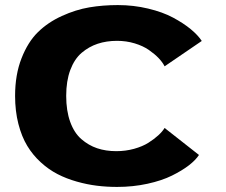

<svg xmlns="http://www.w3.org/2000/svg" viewBox="-20 -726 890 757"><path d="M441.5 11Q400.5 11 362 6.2Q323.5 1.5 282.8 -10Q242 -21.5 207 -39.5Q172 -57.5 140.8 -86Q109.5 -114.5 87.5 -150.8Q65.5 -187 52.5 -237.5Q39.5 -288 39.5 -348Q39.5 -431.5 64.8 -496Q90 -560.5 129.5 -599.2Q169 -638 224 -663Q279 -688 332.2 -697Q385.5 -706 444.5 -706Q506.5 -706 564 -692.2Q621.5 -678.5 662.5 -656.5Q703.5 -634.5 732 -611Q760.5 -587.5 775.5 -564.5L629 -464.5Q621 -480.5 605.5 -496.8Q590 -513 567 -529Q544 -545 511 -555Q478 -565 441.5 -565Q400 -565 365.2 -553.5Q330.5 -542 302 -517.8Q273.5 -493.5 257.2 -450.2Q241 -407 241 -348Q241 -289 256.8 -245.5Q272.5 -202 300.8 -177.5Q329 -153 363 -141.5Q397 -130 438.5 -130Q475 -130 508.5 -139.2Q542 -148.5 565.2 -163.2Q588.5 -178 604.5 -192.8Q620.5 -207.5 629 -221.5L764.5 -115Q751.5 -95 724.8 -74.2Q698 -53.5 658.2 -33.8Q618.5 -14 561.5 -1.5Q504.5 11 441.5 11Z"/></svg>

Font: League Mono Wide ExtraBold
Style: Regular
Weight: 800
Width: 8
Designer: Tyler Finck
Foundry: The League of Moveable Type / Tyler Finck
Version: Version 2.210